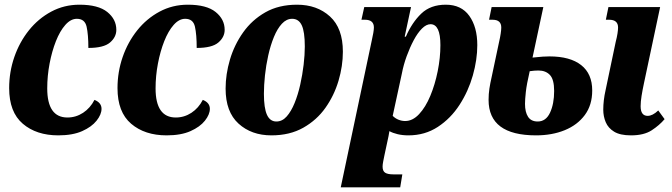

<svg xmlns="http://www.w3.org/2000/svg" viewBox="-20 -566 2859 817"><path d="M228 10Q135 10 77 -39.5Q19 -89 19 -191Q19 -260 41 -323.5Q63 -387 103 -437Q143 -487 198 -516.5Q253 -546 318 -546Q398 -546 436.5 -515Q475 -484 475 -439Q475 -408 448 -385Q421 -362 356 -362Q356 -419 348.5 -452.5Q341 -486 307 -486Q281 -486 258 -460Q235 -434 218 -391Q201 -348 191 -295.5Q181 -243 181 -190Q181 -66 267 -66Q303 -66 333.5 -86Q364 -106 382 -141Q412 -129 412 -103Q412 -79 391 -52.5Q370 -26 329.5 -8Q289 10 228 10Z M689 10Q596 10 538 -39.5Q480 -89 480 -191Q480 -260 502 -323.5Q524 -387 564 -437Q604 -487 659 -516.5Q714 -546 779 -546Q859 -546 897.5 -515Q936 -484 936 -439Q936 -408 909 -385Q882 -362 817 -362Q817 -419 809.5 -452.5Q802 -486 768 -486Q742 -486 719 -460Q696 -434 679 -391Q662 -348 652 -295.5Q642 -243 642 -190Q642 -66 728 -66Q764 -66 794.5 -86Q825 -106 843 -141Q873 -129 873 -103Q873 -79 852 -52.5Q831 -26 790.5 -8Q750 10 689 10Z M1135 10Q1050 10 995 -40Q940 -90 940 -189Q940 -250 958.5 -312.5Q977 -375 1014.5 -428Q1052 -481 1109 -513.5Q1166 -546 1244 -546Q1329 -546 1384 -496Q1439 -446 1439 -346Q1439 -285 1420.5 -222.5Q1402 -160 1365 -107.5Q1328 -55 1270.5 -22.5Q1213 10 1135 10ZM1156 -49Q1181 -49 1200 -70.5Q1219 -92 1233.5 -127.5Q1248 -163 1257.5 -205.5Q1267 -248 1272 -290.5Q1277 -333 1277 -368Q1277 -431 1264 -458.5Q1251 -486 1223 -486Q1199 -486 1179.5 -465Q1160 -444 1145.5 -408.5Q1131 -373 1121.5 -330.5Q1112 -288 1107.5 -245.5Q1103 -203 1103 -167Q1103 -106 1116 -77.5Q1129 -49 1156 -49Z M1430 231 1562 -394Q1566 -411 1568.5 -426Q1571 -441 1571 -449Q1571 -482 1533 -482H1518L1530 -536H1729L1702 -410H1707Q1733 -470 1772.5 -508Q1812 -546 1877 -546Q1943 -546 1977 -498.5Q2011 -451 2011 -374Q2011 -312 1992 -245Q1973 -178 1935.5 -120Q1898 -62 1843 -26Q1788 10 1718 10Q1693 10 1672 5Q1651 0 1637 -8Q1634 12 1628 38L1616 94Q1613 109 1610.5 121.5Q1608 134 1608 143Q1608 162 1619 169Q1630 176 1654 176H1692L1683 231ZM1704 -51Q1736 -51 1763.5 -80.5Q1791 -110 1811 -158Q1831 -206 1842.5 -263Q1854 -320 1854 -374Q1854 -463 1812 -463Q1794 -463 1775.5 -444.5Q1757 -426 1740.5 -395Q1724 -364 1710.5 -327Q1697 -290 1690 -253L1651 -73Q1662 -62 1676 -56.5Q1690 -51 1704 -51Z M2665 10Q2619 10 2593.5 -5.5Q2568 -21 2557.5 -46Q2547 -71 2547 -99Q2547 -119 2549.5 -140Q2552 -161 2557 -183L2600 -388Q2605 -407 2607.5 -423Q2610 -439 2610 -449Q2610 -482 2572 -482H2558L2569 -536H2789L2720 -211Q2714 -183 2710 -158Q2706 -133 2706 -114Q2706 -73 2736 -73Q2757 -73 2781 -96L2808 -59Q2786 -33 2753 -11.5Q2720 10 2665 10ZM2261 10Q2059 10 2059 -141Q2059 -166 2062.5 -189Q2066 -212 2072 -238L2104 -389Q2108 -406 2110.5 -422.5Q2113 -439 2113 -449Q2113 -482 2076 -482H2061L2072 -536H2292L2246 -321Q2272 -324 2289.5 -325Q2307 -326 2318 -326Q2406 -326 2453 -289Q2500 -252 2500 -181Q2500 -119 2468.5 -76.5Q2437 -34 2383 -12Q2329 10 2261 10ZM2268 -49Q2303 -49 2320.5 -86.5Q2338 -124 2338 -179Q2338 -228 2320 -247Q2302 -266 2271 -266Q2254 -266 2234 -263Q2221 -207 2217.5 -174.5Q2214 -142 2214 -124Q2214 -89 2227 -69Q2240 -49 2268 -49Z"/></svg>

Font: Noto Serif Condensed ExtraBold
Style: Italic
Weight: 800
Width: 3
Italic angle: -12°
Designer: Monotype Design Team
Foundry: Monotype Imaging Inc.
Version: Version 2.014; ttfautohint (v1.8.4.7-5d5b)